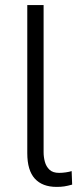

<svg xmlns="http://www.w3.org/2000/svg" viewBox="-20 -725 319 753"><path d="M202 8Q146 8 116.5 -24.5Q87 -57 87 -124V-705H151V-128Q151 -109 156 -90.5Q161 -72 174 -59.5Q187 -47 212 -47Q224 -47 238 -49Q252 -51 261 -54L263 -1Q245 4 232 6Q219 8 202 8Z"/></svg>

Font: Nunito Sans 7pt Condensed Light
Style: Regular
Weight: 300
Width: 3
Designer: Vernon Adams
Foundry: Vernon Adams
Version: Version 3.101;gftools[0.9.27]